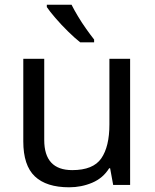

<svg xmlns="http://www.w3.org/2000/svg" viewBox="-20 -786 658 816"><path d="M533 -536V0H461L448 -71H444Q418 -29 372 -9.5Q326 10 274 10Q177 10 128 -36.5Q79 -83 79 -185V-536H168V-191Q168 -63 287 -63Q376 -63 410.5 -113Q445 -163 445 -257V-536ZM284 -766Q295 -744 311.5 -716.5Q328 -689 346.5 -663Q365 -637 380 -618V-606H321Q298 -624 269 -652.5Q240 -681 215.5 -709.5Q191 -738 179 -756V-766Z"/></svg>

Font: Noto Sans Grantha
Style: Regular
Weight: 400
Designer: Monotype Design Team
Foundry: Monotype Imaging Inc.
Version: Version 2.003; ttfautohint (v1.8.4.7-5d5b)